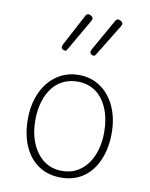

<svg xmlns="http://www.w3.org/2000/svg" viewBox="-93 -904 775 991"><g transform="rotate(10 294.5 -408.5)"><path d="M295 19Q226 19 176.5 -15Q127 -49 101 -109.5Q75 -170 75 -250Q75 -310 91.5 -359.5Q108 -409 137.5 -444.5Q167 -480 207 -499.5Q247 -519 295 -519Q360 -519 409.5 -485Q459 -451 486.5 -390.5Q514 -330 514 -250Q514 -202 504 -161Q494 -120 475.5 -86.5Q457 -53 430.5 -29.5Q404 -6 370 6.5Q336 19 295 19ZM295 -16Q338 -16 370.5 -33.5Q403 -51 426.5 -82Q450 -113 462.5 -156Q475 -199 475 -250Q475 -319 453 -372.5Q431 -426 391 -455Q351 -484 295 -484Q254 -484 220 -467.5Q186 -451 162.5 -419.5Q139 -388 126.5 -345Q114 -302 114 -250Q114 -182 136.5 -129Q159 -76 199 -46Q239 -16 295 -16ZM203 -630Q196 -630 189.5 -634.5Q183 -639 183 -645Q183 -647 183.5 -649.5Q184 -652 186 -658L275 -826Q278 -831 281.5 -833.5Q285 -836 289 -836Q294 -836 299.5 -833.5Q305 -831 309.5 -827Q314 -823 314 -818Q314 -815 313 -812Q312 -809 310 -805L214 -639Q212 -635 209.5 -632.5Q207 -630 203 -630ZM353 -630Q346 -630 339.5 -634.5Q333 -639 333 -645Q333 -647 333.5 -649.5Q334 -652 336 -658L431 -826Q434 -831 437.5 -833.5Q441 -836 445 -836Q450 -836 455.5 -833.5Q461 -831 465.5 -827Q470 -823 470 -818Q470 -815 469 -812Q468 -809 466 -805L364 -639Q362 -635 359.5 -632.5Q357 -630 353 -630Z"/></g></svg>

Font: Playwrite NG Modern Thin
Style: Regular
Weight: 250
Designer: Veronika Burian, José Scaglione
Foundry: TypeTogether
Version: Version 1.002